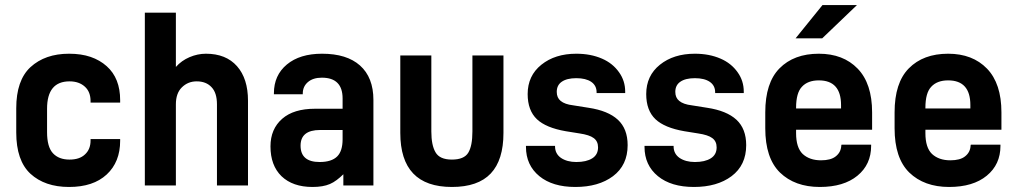

<svg xmlns="http://www.w3.org/2000/svg" viewBox="-20 -741 4065 767"><path d="M101.6 -46.9Q44.9 -99.6 44.9 -211.9V-308.6Q44.9 -419.9 101.6 -472.7Q160.2 -526.4 255.9 -526.4Q304.7 -526.4 341.8 -513.7Q378.9 -501 406.2 -476.6Q460 -428.7 460 -340.8V-331.1H341.8V-336.9Q341.8 -374 319.3 -394.5Q295.9 -416 257.8 -416Q168 -416 168 -306.6V-212.9Q168 -154.3 191.4 -128.9Q214.8 -103.5 257.8 -103.5Q297.9 -103.5 319.3 -124Q341.8 -144.5 341.8 -179.7V-185.5H460V-178.7Q460 -93.8 406.2 -43.9Q352.5 5.9 255.9 5.9Q159.2 5.9 101.6 -46.9Z M558.6 -690.4H682.6V-473.6Q705.1 -499 737.3 -512.7Q769.5 -526.4 802.7 -526.4Q882.8 -526.4 926.8 -476.6Q970.7 -426.8 970.7 -338.9V0H846.7V-324.2Q846.7 -370.1 825.2 -392.6Q803.7 -416 765.6 -416Q730.5 -416 706.1 -391.6Q682.6 -368.2 682.6 -324.2V0H558.6Z M1418 -479.5Q1471.7 -431.6 1471.7 -341.8V0H1351.6V-44.9Q1338.9 -32.2 1325.2 -22Q1311.5 -11.7 1297.9 -5.9Q1270.5 5.9 1228.5 5.9Q1149.4 5.9 1104.5 -37.1Q1060.5 -80.1 1060.5 -156.2Q1060.5 -225.6 1107.4 -266.6Q1153.3 -306.6 1238.3 -306.6H1348.6V-347.7Q1348.6 -430.7 1265.6 -430.7Q1230.5 -430.7 1210 -413.1Q1189.5 -395.5 1189.5 -367.2V-364.3H1074.2V-368.2Q1074.2 -440.4 1126 -483.4Q1177.7 -526.4 1266.6 -526.4Q1365.2 -526.4 1418 -479.5ZM1327.1 -116.2Q1348.6 -137.7 1348.6 -184.6V-221.7H1258.8Q1180.7 -221.7 1180.7 -159.2Q1180.7 -93.8 1256.8 -93.8Q1304.7 -93.8 1327.1 -116.2Z M1579.1 -210V-519.5H1703.1V-215.8Q1703.1 -161.1 1719.7 -132.8Q1736.3 -103.5 1785.2 -103.5Q1834 -103.5 1850.6 -130.9Q1867.2 -158.2 1867.2 -215.8V-519.5H1991.2V-210Q1991.2 -101.6 1940.4 -47.9Q1889.6 5.9 1785.2 5.9Q1579.1 5.9 1579.1 -210Z M2134.8 -37.1Q2081.1 -81.1 2081.1 -154.3V-158.2H2197.3V-156.2Q2197.3 -127 2220.7 -110.4Q2245.1 -93.8 2282.2 -93.8Q2322.3 -93.8 2345.7 -108.4Q2369.1 -123 2369.1 -152.3Q2369.1 -176.8 2351.6 -189.5Q2335 -202.1 2294.9 -208L2240.2 -216.8Q2161.1 -230.5 2125 -264.6Q2087.9 -299.8 2087.9 -365.2Q2087.9 -438.5 2142.6 -482.4Q2197.3 -526.4 2282.2 -526.4Q2339.8 -526.4 2384.8 -506.8Q2427.7 -488.3 2453.1 -452.1Q2477.5 -418 2477.5 -375V-369.1H2363.3V-372.1Q2363.3 -399.4 2341.8 -414.1Q2320.3 -428.7 2282.2 -428.7Q2244.1 -428.7 2223.6 -414.1Q2204.1 -400.4 2204.1 -374Q2204.1 -350.6 2219.7 -337.9Q2236.3 -324.2 2269.5 -320.3L2331.1 -310.5Q2409.2 -298.8 2448.2 -262.7Q2487.3 -226.6 2487.3 -161.1Q2487.3 -81.1 2428.7 -37.1Q2371.1 5.9 2278.3 5.9Q2187.5 5.9 2134.8 -37.1Z M2608.4 -37.1Q2554.7 -81.1 2554.7 -154.3V-158.2H2670.9V-156.2Q2670.9 -127 2694.3 -110.4Q2718.8 -93.8 2755.9 -93.8Q2795.9 -93.8 2819.3 -108.4Q2842.8 -123 2842.8 -152.3Q2842.8 -176.8 2825.2 -189.5Q2808.6 -202.1 2768.6 -208L2713.9 -216.8Q2634.8 -230.5 2598.6 -264.6Q2561.5 -299.8 2561.5 -365.2Q2561.5 -438.5 2616.2 -482.4Q2670.9 -526.4 2755.9 -526.4Q2813.5 -526.4 2858.4 -506.8Q2901.4 -488.3 2926.8 -452.1Q2951.2 -418 2951.2 -375V-369.1H2836.9V-372.1Q2836.9 -399.4 2815.4 -414.1Q2793.9 -428.7 2755.9 -428.7Q2717.8 -428.7 2697.3 -414.1Q2677.7 -400.4 2677.7 -374Q2677.7 -350.6 2693.4 -337.9Q2710 -324.2 2743.2 -320.3L2804.7 -310.5Q2882.8 -298.8 2921.9 -262.7Q2960.9 -226.6 2960.9 -161.1Q2960.9 -81.1 2902.3 -37.1Q2844.7 5.9 2752 5.9Q2661.1 5.9 2608.4 -37.1Z M3160.2 -222.7V-209Q3160.2 -151.4 3186.5 -126Q3213.9 -100.6 3259.8 -100.6Q3298.8 -100.6 3318.4 -116.2Q3339.8 -132.8 3340.8 -160.2L3341.8 -163.1H3460V-158.2Q3460 -84 3405.3 -39.1Q3350.6 5.9 3254.9 5.9Q3155.3 5.9 3095.7 -51.8Q3037.1 -109.4 3037.1 -228.5V-292Q3037.1 -410.2 3093.8 -467.8Q3151.4 -526.4 3251 -526.4Q3348.6 -526.4 3406.2 -466.8Q3463.9 -407.2 3463.9 -292V-222.7ZM3183.6 -394.5Q3160.2 -370.1 3160.2 -310.5V-307.6H3339.8V-321.3Q3339.8 -419.9 3251 -419.9Q3207 -419.9 3183.6 -394.5ZM3265.6 -720.7H3403.3L3264.6 -587.9H3158.2Z M3676.8 -222.7V-209Q3676.8 -151.4 3703.1 -126Q3730.5 -100.6 3776.4 -100.6Q3815.4 -100.6 3835 -116.2Q3856.4 -132.8 3857.4 -160.2L3858.4 -163.1H3976.6V-158.2Q3976.6 -84 3921.9 -39.1Q3867.2 5.9 3771.5 5.9Q3671.9 5.9 3612.3 -51.8Q3553.7 -109.4 3553.7 -228.5V-292Q3553.7 -410.2 3610.4 -467.8Q3668 -526.4 3767.6 -526.4Q3865.2 -526.4 3922.9 -466.8Q3980.5 -407.2 3980.5 -292V-222.7ZM3700.2 -394.5Q3676.8 -370.1 3676.8 -310.5V-307.6H3856.4V-321.3Q3856.4 -419.9 3767.6 -419.9Q3723.6 -419.9 3700.2 -394.5Z"/></svg>

Font: DINish
Style: Bold
Weight: 700
Designer: Bert Driehuis
Foundry: Playbeing
Version: Version 3.008; git-95204e4c-release